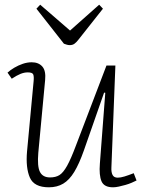

<svg xmlns="http://www.w3.org/2000/svg" viewBox="-20 -783 613 817"><path d="M12 -474Q24 -485 41 -495Q58 -505 77 -511.5Q96 -518 115 -518Q144 -518 160 -500Q176 -482 172 -442L143 -133Q138 -75 150 -51.5Q162 -28 193 -28Q217 -28 233 -38Q249 -48 265.5 -77.5Q282 -107 304 -166L433 -504H471L454 -70Q453 -50 459 -38.5Q465 -27 481 -27Q493 -27 509.5 -32Q526 -37 549 -46L561 -15Q553 -11 540.5 -5.5Q528 0 513.5 4Q499 8 485.5 11Q472 14 461 14Q423 14 412 -11.5Q401 -37 405 -87L428 -388L423 -389L337 -143Q317 -86 296 -51.5Q275 -17 249 -1.5Q223 14 188 14Q125 14 107 -27.5Q89 -69 95 -138L123 -437Q125 -457 121.5 -466Q118 -475 98 -475Q83 -475 67 -468.5Q51 -462 30 -448ZM135 -746 151 -763 278 -653 402 -763 418 -746 312 -612Q305 -603 297 -597Q289 -591 277 -591Q270 -591 264 -593Q258 -595 252 -597Z"/></svg>

Font: Literata 18pt ExtraLight
Style: Italic
Weight: 250
Italic angle: -2°
Designer: Latin by Veronika Burian and Jose Scaglione. Greek by Irene Vlachou. Cyrillic by Vera Evstafieva
Foundry: TypeTogether
Version: Version 3.103;gftools[0.9.29]